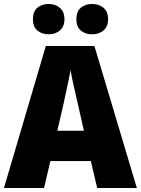

<svg xmlns="http://www.w3.org/2000/svg" viewBox="-20 -948 710 968"><path d="M470 0 438 -136H234L202 0H0L211 -716H456L670 0ZM373 -422Q368 -444 360.5 -476Q353 -508 346 -540Q339 -572 336 -595Q332 -573 325.5 -542Q319 -511 312 -479.5Q305 -448 300 -423L269 -289H403ZM146 -851Q146 -890 168.5 -909Q191 -928 225 -928Q259 -928 282 -908.5Q305 -889 305 -851Q305 -814 282 -794.5Q259 -775 225 -775Q191 -775 168.5 -794Q146 -813 146 -851ZM365 -851Q365 -890 387.5 -909Q410 -928 445 -928Q479 -928 502 -908.5Q525 -889 525 -851Q525 -814 502 -794.5Q479 -775 445 -775Q410 -775 387.5 -794Q365 -813 365 -851Z"/></svg>

Font: Noto Sans Lao SemiCondensed Black
Style: Regular
Weight: 900
Width: 4
Designer: Monotype Design Team
Foundry: Monotype Imaging Inc.
Version: Version 2.003; ttfautohint (v1.8.4.7-5d5b)